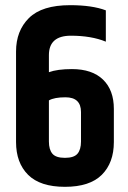

<svg xmlns="http://www.w3.org/2000/svg" viewBox="-20 -712 495 742"><path d="M42 -513Q42 -593 92 -642.5Q142 -692 251 -692Q336 -692 389 -672V-551Q333 -574 254 -574Q169 -574 169 -499V-433Q202 -445 258 -445Q336 -445 378 -404.5Q420 -364 420 -291V-163Q420 -83 373.5 -36.5Q327 10 231 10Q135 10 88.5 -36.5Q42 -83 42 -163ZM293 -279Q293 -336 233 -336Q190 -336 169 -324V-165Q169 -134 182.5 -118Q196 -102 231 -102Q266 -102 279.5 -118Q293 -134 293 -165Z"/></svg>

Font: Khand ExtraBold
Style: Regular
Weight: 800
Designer: Sanchit Sawaria and Jyotish Sonowal (Devanagari), Satya Rajpurohit (Latin)
Foundry: Indian Type Foundry
Version: Version 2.000;PS 1.0;hotconv 1.0.79;makeotf.lib2.5.61930